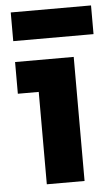

<svg xmlns="http://www.w3.org/2000/svg" viewBox="-51 -725 442 760"><g transform="rotate(-5 170.0 -345.0)"><path d="M104 0V-434L171 -367H21V-493H254V0ZM21 -576V-690H340V-576Z"/></g></svg>

Font: SUSE ExtraBold
Style: Regular
Weight: 800
Designer: Rene Bieder
Foundry: SUSE
Version: Version 1.000